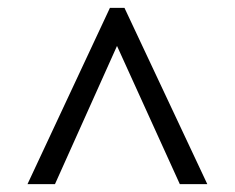

<svg xmlns="http://www.w3.org/2000/svg" viewBox="-20 -734 599 489"><path d="M50 -265H120L278 -617L438 -265H508L297 -714H260Z"/></svg>

Font: Noto Serif Yezidi Medium
Style: Regular
Weight: 500
Designer: Dalton Maag Ltd
Foundry: Dalton Maag Ltd
Version: Version 1.001